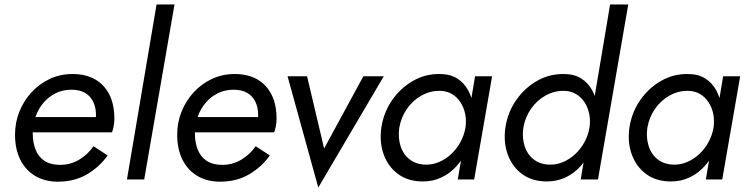

<svg xmlns="http://www.w3.org/2000/svg" viewBox="-20 -800 3334 856"><path d="M238 10Q181 10 138 -15Q95 -40 71 -87Q47 -134 47 -200Q47 -254 66.5 -302.5Q86 -351 120.5 -388.5Q155 -426 201.5 -448Q248 -470 303 -470Q361 -470 402.5 -447Q444 -424 467 -379.5Q490 -335 490 -269Q490 -254 486.5 -236Q483 -218 479 -210H96V-278H426L395 -232Q400 -244 404 -257.5Q408 -271 408 -285Q408 -321 395.5 -346.5Q383 -372 359 -386Q335 -400 298 -400Q260 -400 228.5 -384.5Q197 -369 174 -342Q151 -315 138.5 -279.5Q126 -244 126 -205Q126 -164 139 -132Q152 -100 179 -82.5Q206 -65 248 -65Q295 -65 333.5 -88.5Q372 -112 397 -148L460 -107Q424 -56 368 -23Q312 10 238 10Z M758 -780 623 0H546L678 -780Z M961 10Q904 10 861 -15Q818 -40 794 -87Q770 -134 770 -200Q770 -254 789.5 -302.5Q809 -351 843.5 -388.5Q878 -426 924.5 -448Q971 -470 1026 -470Q1084 -470 1125.5 -447Q1167 -424 1190 -379.5Q1213 -335 1213 -269Q1213 -254 1209.5 -236Q1206 -218 1202 -210H819V-278H1149L1118 -232Q1123 -244 1127 -257.5Q1131 -271 1131 -285Q1131 -321 1118.5 -346.5Q1106 -372 1082 -386Q1058 -400 1021 -400Q983 -400 951.5 -384.5Q920 -369 897 -342Q874 -315 861.5 -279.5Q849 -244 849 -205Q849 -164 862 -132Q875 -100 902 -82.5Q929 -65 971 -65Q1018 -65 1056.5 -88.5Q1095 -112 1120 -148L1183 -107Q1147 -56 1091 -23Q1035 10 961 10Z M1349 -460 1425 -138 1600 -460H1691L1399 36L1262 -460Z M2174 -460 2094 0H2021L2098 -460ZM1680 -230Q1690 -298 1727.5 -352.5Q1765 -407 1820.5 -439Q1876 -471 1941 -470Q1987 -470 2018.5 -450Q2050 -430 2068 -396Q2086 -362 2091.5 -319.5Q2097 -277 2091 -230Q2084 -181 2065 -137.5Q2046 -94 2017 -61Q1988 -28 1949.5 -9.5Q1911 9 1865 9Q1800 9 1755.5 -23.5Q1711 -56 1691 -110.5Q1671 -165 1680 -230ZM1760 -230Q1754 -186 1766 -148.5Q1778 -111 1807.5 -88.5Q1837 -66 1881 -66Q1911 -66 1939.5 -78.5Q1968 -91 1992 -113.5Q2016 -136 2032.5 -166Q2049 -196 2055 -230Q2060 -263 2054 -292Q2048 -321 2033 -344Q2018 -367 1995.5 -380.5Q1973 -394 1943 -395Q1899 -396 1860 -374.5Q1821 -353 1794.5 -315Q1768 -277 1760 -230Z M2781 -780 2646 0H2569L2700 -780ZM2233 -230Q2243 -298 2280.5 -352.5Q2318 -407 2373.5 -439Q2429 -471 2494 -470Q2540 -470 2571.5 -450Q2603 -430 2621 -396Q2639 -362 2644.5 -319.5Q2650 -277 2644 -230Q2637 -181 2618 -137.5Q2599 -94 2570 -61Q2541 -28 2502.5 -9.5Q2464 9 2418 9Q2353 9 2308.5 -23.5Q2264 -56 2244 -110.5Q2224 -165 2233 -230ZM2313 -230Q2307 -186 2319 -148.5Q2331 -111 2360.5 -88.5Q2390 -66 2434 -66Q2464 -66 2492.5 -78.5Q2521 -91 2545 -113.5Q2569 -136 2585.5 -166Q2602 -196 2608 -230Q2613 -263 2607 -292Q2601 -321 2586 -344Q2571 -367 2548.5 -380.5Q2526 -394 2496 -395Q2452 -396 2413 -374.5Q2374 -353 2347.5 -315Q2321 -277 2313 -230Z M3280 -460 3200 0H3127L3204 -460ZM2786 -230Q2796 -298 2833.5 -352.5Q2871 -407 2926.5 -439Q2982 -471 3047 -470Q3093 -470 3124.5 -450Q3156 -430 3174 -396Q3192 -362 3197.5 -319.5Q3203 -277 3197 -230Q3190 -181 3171 -137.5Q3152 -94 3123 -61Q3094 -28 3055.5 -9.5Q3017 9 2971 9Q2906 9 2861.5 -23.5Q2817 -56 2797 -110.5Q2777 -165 2786 -230ZM2866 -230Q2860 -186 2872 -148.5Q2884 -111 2913.5 -88.5Q2943 -66 2987 -66Q3017 -66 3045.5 -78.5Q3074 -91 3098 -113.5Q3122 -136 3138.5 -166Q3155 -196 3161 -230Q3166 -263 3160 -292Q3154 -321 3139 -344Q3124 -367 3101.5 -380.5Q3079 -394 3049 -395Q3005 -396 2966 -374.5Q2927 -353 2900.5 -315Q2874 -277 2866 -230Z"/></svg>

Font: Jost
Style: Italic
Weight: 400
Italic angle: -5°
Version: Version 3.710